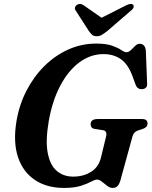

<svg xmlns="http://www.w3.org/2000/svg" viewBox="-20 -933 764 967"><path d="M464 -713.5Q515.5 -713.5 545.2 -702.8Q575 -692 590.8 -681Q606.5 -670 616.5 -670Q628 -670 639 -680.5Q650 -691 660.8 -701.8Q671.5 -712.5 682.5 -712.5Q711 -712.5 714.5 -678L721 -512.5Q722 -498 714.5 -491.2Q707 -484.5 696.5 -484Q673 -482 663.5 -505L648.5 -546Q626.5 -608 589.8 -634.2Q553 -660.5 501.5 -660.5Q435.5 -660.5 379.5 -618.8Q323.5 -577 283.5 -501.2Q243.5 -425.5 225.5 -323.5Q208.5 -224 220.5 -162.2Q232.5 -100.5 266.2 -72Q300 -43.5 348.5 -43.5Q400.5 -43.5 438.5 -67.5Q476.5 -91.5 488 -137.5L513.5 -242.5Q522.5 -274.5 497.5 -277.5L456 -284Q445.5 -285.5 441 -292Q436.5 -298.5 436.5 -306.5Q436.5 -333.5 471.5 -333.5H694Q711.5 -333.5 717.2 -327Q723 -320.5 723 -310Q722.5 -291 697 -283L675.5 -276Q654.5 -270 647.5 -247L586.5 -24.5Q580 -3.5 571 5Q562 13.5 546.5 13.5Q533.5 13.5 520 3Q506.5 -7.5 493.2 -18Q480 -28.5 468.5 -28.5Q458 -28.5 438.8 -18Q419.5 -7.5 386.8 3Q354 13.5 302 13.5Q215.5 13.5 155.5 -26.8Q95.5 -67 70.5 -142.2Q45.5 -217.5 63 -323Q77 -406 113.8 -477Q150.5 -548 204.5 -601.2Q258.5 -654.5 324.8 -684Q391 -713.5 464 -713.5ZM519.5 -776Q504.5 -764.5 493 -757.5Q481.5 -750.5 467 -750.5Q452 -750.5 444.2 -757.5Q436.5 -764.5 428 -776L361.5 -879.5Q355 -888.5 358 -896.5Q361 -904.5 367.5 -908.5Q383.5 -919 402 -906L491.5 -843.5L615 -906Q640.5 -919 651 -908.5Q654.5 -904.5 652.8 -896.5Q651 -888.5 639.5 -879.5Z"/></svg>

Font: Fraunces 9pt SemiBold
Style: Italic
Weight: 600
Italic angle: -16°
Version: Version 1.000;[b76b70a41]